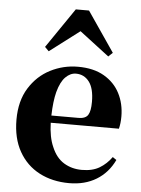

<svg xmlns="http://www.w3.org/2000/svg" viewBox="-58 -892 702 954"><g transform="rotate(5 293.0 -414.5)"><path d="M323 17Q239 17 174 -17Q109 -51 72 -116.5Q35 -182 35 -275Q35 -368 75 -432.5Q115 -497 179.5 -530Q244 -563 317 -563Q395 -563 447.5 -532.5Q500 -502 526.5 -450.5Q553 -399 553 -335Q553 -301 546 -274H206Q208 -202 229 -155Q251 -102 290.5 -78Q330 -54 380 -54Q433 -54 468 -75Q503 -96 528 -131L547 -118Q516 -53 458.5 -18Q401 17 323 17ZM206 -310H341Q376 -310 388.5 -329.5Q401 -349 401 -395Q401 -462 376 -495Q351 -528 310 -528Q282 -528 258 -504Q234 -480 220 -428Q208 -382 206 -310ZM462 -627 314 -740 165 -627 145 -647 281 -846H347L483 -647Z"/></g></svg>

Font: Early Summer Mincho Heavy
Style: Regular
Weight: 900
Designer: GuiWonder
Version: Version 1.002